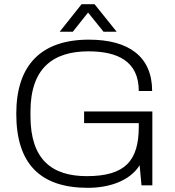

<svg xmlns="http://www.w3.org/2000/svg" viewBox="-20 -888 837 920"><path d="M266 -736H329L402 -828L476 -736H539L433 -868H371ZM401 12C498 12 600 -18 649 -96L658 0H710V-354H383V-298H645V-281C645 -118 580 -44 396 -44C229 -44 126 -123 126 -332V-353C126 -561 234 -642 404 -642C543 -642 645 -595 645 -452H709C709 -616 598 -698 406 -698C175 -698 58 -574 58 -343C58 -104 172 12 401 12Z"/></svg>

Font: Archivo ExtraLight
Style: Regular
Weight: 200
Designer: Hector Gatti
Foundry: Omnibus-Type
Version: Version 2.001